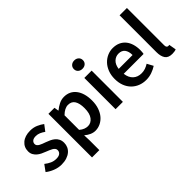

<svg xmlns="http://www.w3.org/2000/svg" viewBox="-49 -1324 2133 2133"><g transform="rotate(-45 1017.5 -257.0)"><path d="M210 12Q159 12 109.5 -7.5Q60 -27 24 -56L78 -130Q111 -104 143.5 -89.5Q176 -75 214 -75Q254 -75 273 -91.5Q292 -108 292 -134Q292 -149 283 -160.5Q274 -172 259 -181Q244 -190 225 -197.5Q206 -205 187 -213Q163 -222 138 -234Q113 -246 93.5 -263Q74 -280 61.5 -302.5Q49 -325 49 -356Q49 -421 97 -462Q145 -503 228 -503Q279 -503 320 -485Q361 -467 391 -444L338 -374Q312 -393 285.5 -404.5Q259 -416 230 -416Q193 -416 175.5 -400.5Q158 -385 158 -362Q158 -347 166.5 -336.5Q175 -326 189 -318Q203 -310 221.5 -303Q240 -296 260 -289Q285 -280 310 -268.5Q335 -257 355.5 -240Q376 -223 388.5 -198.5Q401 -174 401 -140Q401 -108 388.5 -80.5Q376 -53 352 -32.5Q328 -12 292 0Q256 12 210 12Z M504 194V-491H599L607 -439H611Q642 -465 680 -484Q718 -503 759 -503Q805 -503 840.5 -485.5Q876 -468 901 -435Q926 -402 939 -356Q952 -310 952 -253Q952 -190 934.5 -140.5Q917 -91 888 -57.5Q859 -24 821 -6Q783 12 742 12Q710 12 678 -2Q646 -16 616 -42L619 40V194ZM718 -83Q767 -83 800 -125.5Q833 -168 833 -252Q833 -326 808 -367Q783 -408 727 -408Q675 -408 619 -353V-124Q646 -101 671 -92Q696 -83 718 -83Z M1068 0V-491H1183V0ZM1126 -577Q1095 -577 1075 -595Q1055 -613 1055 -642Q1055 -671 1075 -689.5Q1095 -708 1126 -708Q1157 -708 1177 -689.5Q1197 -671 1197 -642Q1197 -613 1177 -595Q1157 -577 1126 -577Z M1540 12Q1489 12 1445 -5.5Q1401 -23 1368 -56Q1335 -89 1316.5 -136.5Q1298 -184 1298 -245Q1298 -305 1317 -353Q1336 -401 1367.5 -434Q1399 -467 1440 -485Q1481 -503 1524 -503Q1574 -503 1612 -486Q1650 -469 1675.5 -438Q1701 -407 1714 -364Q1727 -321 1727 -270Q1727 -253 1725.5 -238Q1724 -223 1722 -214H1410Q1418 -148 1456.5 -112.5Q1495 -77 1555 -77Q1587 -77 1614.5 -86.5Q1642 -96 1669 -113L1708 -41Q1673 -18 1630 -3Q1587 12 1540 12ZM1409 -292H1627Q1627 -349 1602.5 -381.5Q1578 -414 1527 -414Q1483 -414 1450 -383Q1417 -352 1409 -292Z M1949 12Q1887 12 1862 -25Q1837 -62 1837 -126V-706H1952V-120Q1952 -99 1960 -90.5Q1968 -82 1977 -82Q1981 -82 1984.5 -82Q1988 -82 1995 -84L2010 2Q1987 12 1949 12Z"/></g></svg>

Font: Giro Sans Semibold
Style: Regular
Weight: 600
Designer: Paul D. Hunt
Foundry: Adobe Systems Incorporated
Version: Version 1.000;PS 1.0;hotconv 1.0.88;makeotf.lib2.5.647800